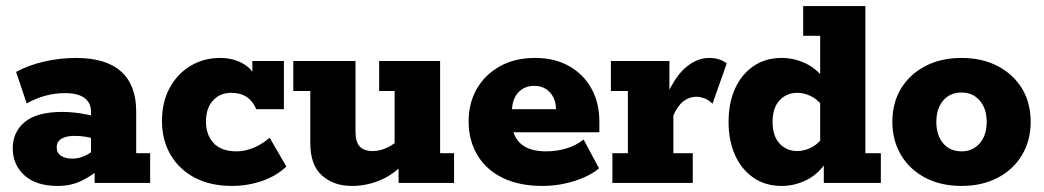

<svg xmlns="http://www.w3.org/2000/svg" viewBox="-20 -603 3443 633"><path d="M170 10Q99 10 60.5 -25Q22 -60 22 -114Q22 -168 62 -201Q102 -234 185 -234Q215 -234 246.5 -229Q278 -224 298 -218L280 -205V-235Q280 -264 258.5 -280Q237 -296 194 -296Q162 -296 130 -287.5Q98 -279 68 -262L33 -366Q76 -389 127.5 -400.5Q179 -412 230 -412Q330 -412 379.5 -367Q429 -322 429 -236V-98H475V0H292V-67L315 -51Q284 -24 249 -7Q214 10 170 10ZM218 -80Q240 -80 260.5 -89.5Q281 -99 293 -113L280 -78V-170L297 -142Q282 -149 263.5 -152Q245 -155 225 -155Q198 -155 182.5 -145.5Q167 -136 167 -117Q167 -99 181 -89.5Q195 -80 218 -80Z M745 10Q674 10 622.5 -17Q571 -44 542.5 -92.5Q514 -141 514 -204Q514 -266 539 -312.5Q564 -359 607.5 -385.5Q651 -412 707 -412Q737 -412 763 -402Q789 -392 806 -374Q823 -356 825 -332L812 -331V-402H916V-243H825Q802 -297 743 -297Q705 -297 682 -271.5Q659 -246 659 -202Q659 -159 684 -131.5Q709 -104 761 -104Q788 -104 816.5 -116Q845 -128 869 -149L924 -54Q892 -23 844 -6.5Q796 10 745 10Z M1140 10Q1080 10 1041.5 -24.5Q1003 -59 1003 -131V-303H947V-402H1152V-170Q1152 -135 1166 -120Q1180 -105 1209 -105Q1232 -105 1256 -116Q1280 -127 1299 -147L1281 -112V-303H1230V-402H1431V-98H1477V0H1294V-65L1315 -67Q1277 -27 1232.5 -8.5Q1188 10 1140 10Z M1768 10Q1692 10 1637.5 -16.5Q1583 -43 1554 -91.5Q1525 -140 1525 -203Q1525 -264 1552.5 -311Q1580 -358 1629 -385Q1678 -412 1744 -412Q1809 -412 1856.5 -385Q1904 -358 1930 -311Q1956 -264 1956 -202V-167H1602V-243H1813Q1813 -265 1804.5 -282Q1796 -299 1780 -309.5Q1764 -320 1741 -320Q1718 -320 1701.5 -309Q1685 -298 1676.5 -280Q1668 -262 1668 -238V-202Q1668 -155 1696.5 -129.5Q1725 -104 1780 -104Q1815 -104 1847 -113.5Q1879 -123 1904 -143L1955 -48Q1924 -22 1873 -6Q1822 10 1768 10Z M1999 0V-98H2050V-303H1994V-402H2187V-274L2178 -288Q2207 -353 2243 -382.5Q2279 -412 2318 -412Q2353 -412 2376 -394L2329 -261Q2316 -274 2302 -279Q2288 -284 2277 -284Q2252 -284 2232.5 -268.5Q2213 -253 2200 -222V-98H2264V0Z M2557 10Q2503 10 2463.5 -17.5Q2424 -45 2403 -92.5Q2382 -140 2382 -201Q2382 -263 2403 -310Q2424 -357 2463.5 -384.5Q2503 -412 2557 -412Q2598 -412 2636 -394Q2674 -376 2701 -338L2684 -332V-485H2628V-583H2833V-98H2884V0H2696V-78L2701 -64Q2674 -26 2636 -8Q2598 10 2557 10ZM2609 -105Q2629 -105 2650.5 -114.5Q2672 -124 2690 -146L2684 -94V-301L2690 -256Q2672 -278 2650.5 -287.5Q2629 -297 2609 -297Q2573 -297 2550 -272Q2527 -247 2527 -201Q2527 -155 2550 -130Q2573 -105 2609 -105Z M3150 10Q3082 10 3030.5 -17Q2979 -44 2950.5 -92Q2922 -140 2922 -201Q2922 -264 2950.5 -311Q2979 -358 3030.5 -385Q3082 -412 3150 -412Q3218 -412 3269.5 -385Q3321 -358 3349.5 -311Q3378 -264 3378 -201Q3378 -140 3349.5 -92Q3321 -44 3269.5 -17Q3218 10 3150 10ZM3150 -104Q3187 -104 3210 -130.5Q3233 -157 3233 -201Q3233 -245 3210 -271.5Q3187 -298 3150 -298Q3112 -298 3089.5 -271.5Q3067 -245 3067 -201Q3067 -157 3089.5 -130.5Q3112 -104 3150 -104Z"/></svg>

Font: Rokkitt ExtraBold
Style: Regular
Weight: 800
Version: Version 3.103